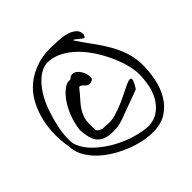

<svg xmlns="http://www.w3.org/2000/svg" viewBox="-184 -890 1053 1053"><g transform="rotate(-45 342.0 -363.5)"><path d="M147.5 -293Q153.3 -342.8 170.9 -387.7Q188.5 -432.6 212.4 -464.8Q236.3 -497.1 261.2 -514.2Q286.1 -531.2 304.7 -525.4Q310.5 -528.3 313.5 -530.8Q316.4 -533.2 318.8 -535.6Q321.3 -538.1 325.2 -539.1Q329.1 -540 335.9 -540Q348.6 -540 359.9 -531.7Q371.1 -523.4 378.9 -510.7Q386.7 -498 391.1 -483.9Q395.5 -469.7 395.5 -458Q395.5 -445.3 385.7 -439.9Q376 -434.6 364.3 -434.6Q355.5 -434.6 350.1 -438.5Q344.7 -442.4 340.3 -447.3Q335.9 -452.1 330.6 -456.5Q325.2 -460.9 318.4 -463.9H316.4H313.5Q312.5 -462.9 309.1 -459.5Q305.7 -456.1 304.7 -454.1Q285.2 -429.7 267.6 -410.6Q250 -391.6 236.8 -372.1Q223.6 -352.5 215.8 -330.1Q208 -307.6 208 -276.4Q208 -273.4 208 -267.6Q208 -261.7 208.5 -255.9Q209 -250 209 -244.1Q209 -238.3 209 -235.4Q210.9 -225.6 220.7 -220.2Q230.5 -214.8 238.3 -210.9Q241.2 -210.9 252.4 -210.4Q263.7 -210 266.6 -210Q298.8 -204.1 337.4 -214.8Q376 -225.6 412.6 -242.2Q449.2 -258.8 480.5 -274.9Q511.7 -291 529.3 -295.9Q546.9 -300.8 547.9 -288.6Q548.8 -276.4 523.4 -235.4Q516.6 -232.4 493.7 -223.6Q470.7 -214.8 444.3 -205.6Q418 -196.3 393.1 -187Q368.2 -177.7 356.4 -172.9Q340.8 -168 330.6 -165Q320.3 -162.1 311.5 -160.6Q302.7 -159.2 293.5 -158.7Q284.2 -158.2 270.5 -158.2Q235.4 -158.2 212.4 -167Q189.5 -175.8 175.8 -192.9Q162.1 -210 155.8 -234.9Q149.4 -259.8 147.5 -293ZM42 -274.4Q33.2 -317.4 33.2 -369.6Q33.2 -421.9 44.9 -474.1Q56.6 -526.4 82 -574.7Q107.4 -623 149.9 -658.7Q192.4 -694.3 252.9 -712.9Q313.5 -731.4 396.5 -724.6Q410.2 -724.6 433.6 -722.2Q457 -719.7 479 -712.4Q501 -705.1 517.1 -690.9Q533.2 -676.8 533.2 -654.3V-650.4Q533.2 -647.5 530.3 -642.1Q527.3 -636.7 525.4 -634.8Q524.4 -633.8 523.4 -633.8H522.5H519.5Q518.6 -633.8 517.6 -634.8Q515.6 -635.7 510.3 -640.6Q504.9 -645.5 498 -650.4Q491.2 -655.3 484.9 -660.2Q478.5 -665 477.5 -667H475.6Q474.6 -667 473.6 -668Q472.7 -668 471.2 -667.5Q469.7 -667 469.7 -667Q500 -621.1 531.2 -579.1Q562.5 -537.1 587.4 -494.1Q612.3 -451.2 628.4 -403.8Q644.5 -356.4 644.5 -301.8Q644.5 -248 633.3 -194.3Q622.1 -140.6 596.2 -97.7Q570.3 -54.7 528.3 -27.8Q486.3 -1 422.9 -1Q383.8 -1 340.8 -10.7Q297.9 -20.5 255.4 -38.6Q212.9 -56.6 174.3 -81.5Q135.7 -106.4 106.4 -136.7Q77.1 -167 59.6 -201.7Q42 -236.3 42 -274.4ZM74.2 -254.9Q91.8 -210 133.3 -171.4Q174.8 -132.8 226.6 -104Q278.3 -75.2 333.5 -59.1Q388.7 -43 432.6 -42Q478.5 -44.9 509.3 -67.9Q540 -90.8 559.6 -125Q579.1 -159.2 586.9 -200.2Q594.7 -241.2 594.7 -280.3Q594.7 -311.5 584.5 -352.5Q574.2 -393.6 554.2 -438.5Q534.2 -483.4 506.3 -526.9Q478.5 -570.3 443.4 -605Q408.2 -639.6 367.2 -660.6Q326.2 -681.6 280.3 -681.6Q240.2 -677.7 206.5 -649.4Q172.9 -621.1 147.5 -580.6Q122.1 -540 105 -490.7Q87.9 -441.4 78.1 -395Q68.4 -348.6 67.4 -311Q66.4 -273.4 74.2 -254.9Z"/></g></svg>

Font: Cedarville Cursive
Style: Regular
Weight: 400
Designer: Kimberly Geswein
Foundry: Kimberly Geswein
Version: Version 1.001 2010